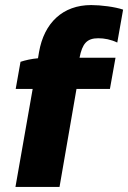

<svg xmlns="http://www.w3.org/2000/svg" viewBox="-20 -738 506 758"><path d="M61 -494 42 -387H109L41 0H215L282 -387H414L436 -510H294C305 -566 323 -587 368 -587C392 -587 418 -582 443 -570L466 -700C434 -711 378 -718 340 -718C228 -718 154 -648 134 -532L130 -508C105 -506 79 -500 61 -494Z"/></svg>

Font: Fixel Display ExtraBold
Style: Italic
Weight: 800
Italic angle: -10°
Designer: AlfaBravo + MacPaw
Foundry: Kyrylo Tkachov, Marchela Mozhyna, Serhii Makarenko, Maria Weinstein, Zakhar Kryvoshyya
Version: Version 1.210;Glyphs 3.2 (3217)